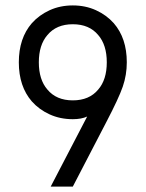

<svg xmlns="http://www.w3.org/2000/svg" viewBox="-20 -692 540 712"><path d="M155.8 -562Q124 -525.4 124 -460.9Q124 -396.5 155.8 -359.9Q189 -319.8 250 -319.8Q311 -319.8 344.2 -359.9Q376 -396.5 376 -460.9Q376 -525.4 344.2 -562Q311 -602.1 250 -602.1Q189 -602.1 155.8 -562ZM401.9 -606Q450.2 -550.3 450.2 -460.9Q450.2 -414.1 435.3 -370.8Q420.4 -327.6 374 -238.8L250 0H168L303.2 -259.8Q281.7 -250 250 -250Q203.1 -250 164.1 -267.8Q125 -285.6 98.1 -315.9Q49.8 -371.6 49.8 -460.9Q49.8 -550.3 98.1 -606Q125 -636.2 164.1 -654.1Q203.1 -671.9 250 -671.9Q296.9 -671.9 335.9 -654.1Q375 -636.2 401.9 -606Z"/></svg>

Font: Gidolinya
Style: Regular
Weight: 400
Version: Version 1.0.3